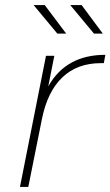

<svg xmlns="http://www.w3.org/2000/svg" viewBox="-20 -740 437 760"><path d="M397 -523 391 -490H379Q286 -490 227 -434Q168 -378 146 -269L92 0H59L162 -519H195L171 -398Q241 -523 397 -523ZM113 -720H157L242 -607H207ZM258 -720H303L387 -607H352Z"/></svg>

Font: Montserrat Alternates ExLight
Style: Italic
Weight: 275
Italic angle: -11.3°
Designer: Julieta Ulanovsky
Foundry: Julieta Ulanovsky
Version: Version 7.200